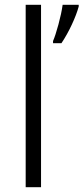

<svg xmlns="http://www.w3.org/2000/svg" viewBox="-20 -780 348 800"><path d="M87 -760H151V0H87ZM201 -609Q211 -632 223.5 -678Q236 -724 241 -760H308V-753Q299 -720 279.5 -678Q260 -636 236 -600H201Z"/></svg>

Font: OpenSansMMV
Style: Light
Weight: 300
Foundry: Ascender Corporation
Version: Version 4.001